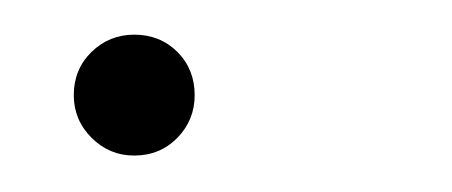

<svg xmlns="http://www.w3.org/2000/svg" viewBox="-20 -76 254 108"><path d="M55.5 11.5Q41.5 11.5 31.5 1.5Q21.5 -8.5 21.5 -22.5Q21.5 -37 31.5 -46.8Q41.5 -56.5 55.5 -56.5Q70 -56.5 79.8 -46.8Q89.5 -37 89.5 -22.5Q89.5 -8.5 79.8 1.5Q70 11.5 55.5 11.5Z"/></svg>

Font: Epilogue Thin
Style: Italic
Weight: 250
Italic angle: -12°
Designer: Tyler Finck
Foundry: Etcetera Type Co
Version: Version 2.112